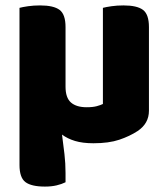

<svg xmlns="http://www.w3.org/2000/svg" viewBox="-20 -513 622 709"><path d="M530 -104Q530 -57 488 -29Q459 -10 420.5 3Q382 16 325 16Q285 16 257 7.5Q229 -1 209 -16Q214 22 218 56Q222 90 222 126V160Q208 167 189 171.5Q170 176 146 176Q96 176 74 159.5Q52 143 52 96V-484Q63 -487 83.5 -490Q104 -493 128 -493Q178 -493 200 -476.5Q222 -460 222 -413V-193Q222 -152 242 -134.5Q262 -117 300 -117Q323 -117 337.5 -121Q352 -125 360 -129V-484Q371 -487 391.5 -490Q412 -493 436 -493Q486 -493 508 -476.5Q530 -460 530 -413V-104Z"/></svg>

Font: Baloo Tammudu 2 ExtraBold
Style: Regular
Weight: 800
Designer: Maithili Shingre, Omkar Shende and Ek Type
Foundry: Ek Type
Version: Version 1.640;hotconv 1.0.111;makeotfexe 2.5.65597; ttfautoh